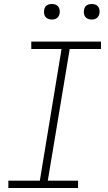

<svg xmlns="http://www.w3.org/2000/svg" viewBox="-20 -944 540 964"><path d="M22 0V-37H180L289 -698H137V-735H487V-698H330L220 -37H372V0ZM440 -846Q431 -846 422.5 -849Q414 -852 408.5 -859Q403 -866 401.5 -875.5Q400 -885 402 -895Q403 -901 406 -907Q409 -913 415 -917Q421 -921 427.5 -922.5Q434 -924 440 -924Q450 -924 458.5 -921Q467 -918 472.5 -911Q478 -904 479.5 -894.5Q481 -885 479 -875Q478 -869 474.5 -863Q471 -857 465.5 -853Q460 -849 453.5 -847.5Q447 -846 440 -846ZM240 -846Q231 -846 222.5 -849Q214 -852 208.5 -859Q203 -866 201.5 -875.5Q200 -885 202 -895Q203 -901 206 -907Q209 -913 215 -917Q221 -921 227.5 -922.5Q234 -924 240 -924Q250 -924 258.5 -921Q267 -918 272.5 -911Q278 -904 279.5 -894.5Q281 -885 279 -875Q278 -869 274.5 -863Q271 -857 265.5 -853Q260 -849 253.5 -847.5Q247 -846 240 -846Z"/></svg>

Font: Iosevka Slab XLtObl
Style: Regular
Weight: 200
Italic angle: -9°
Monospace: yes
Designer: Belleve Invis
Foundry: Belleve Invis
Version: Version 11.1.1; ttfautohint (v1.8.3)